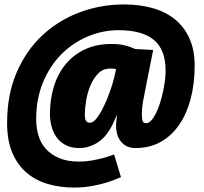

<svg xmlns="http://www.w3.org/2000/svg" viewBox="-20 -659 920 865"><path d="M636 -262Q630 -232 624.5 -202.5Q619 -173 619 -146Q619 -130 621.5 -117Q624 -104 638 -104Q655 -104 671 -128.5Q687 -153 699 -189Q711 -225 718.5 -266.5Q726 -308 726 -341Q726 -435 673.5 -479Q621 -523 514 -523Q443 -523 376 -495Q309 -467 257 -415Q205 -363 174 -288.5Q143 -214 143 -122Q143 -84 153 -49.5Q163 -15 186 11Q209 37 246 53Q283 69 337 69Q366 69 393.5 64Q421 59 444 53Q470 46 494 37L525 139Q496 152 462 163Q433 172 394.5 179Q356 186 314 186Q252 186 197.5 170.5Q143 155 101.5 120.5Q60 86 36 30.5Q12 -25 12 -105Q12 -233 55 -332.5Q98 -432 171 -500Q244 -568 339 -603.5Q434 -639 539 -639Q609 -639 667.5 -622.5Q726 -606 768 -572Q810 -538 833.5 -486Q857 -434 857 -363Q857 -282 839 -214Q821 -146 787 -96.5Q753 -47 703.5 -19.5Q654 8 591 8Q549 8 526 -20Q503 -48 503 -91Q503 -104 504.5 -117Q506 -130 508 -144L495 -115Q466 -48 424.5 -20Q383 8 338 8Q301 8 275.5 -5.5Q250 -19 234.5 -41Q219 -63 212 -90.5Q205 -118 205 -145Q205 -212 223 -270Q241 -328 276.5 -370.5Q312 -413 363.5 -437Q415 -461 483 -461Q514 -461 538.5 -455.5Q563 -450 590 -438L670 -434ZM385 -106Q400 -106 415.5 -126Q431 -146 446 -176.5Q461 -207 474 -243Q487 -279 495 -312L503 -347Q498 -349 492 -349.5Q486 -350 476 -350Q443 -350 421 -326.5Q399 -303 386 -270.5Q373 -238 367.5 -202.5Q362 -167 362 -143Q362 -127 366.5 -116.5Q371 -106 385 -106Z"/></svg>

Font: Amaranth
Style: Bold Italic
Weight: 700
Italic angle: -12°
Designer: Gesine Todt
Foundry: Gesine Todt
Version: Version 1.001